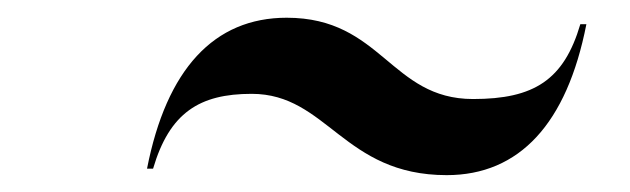

<svg xmlns="http://www.w3.org/2000/svg" viewBox="-20 -538 728 222"><path d="M271 -429.5C358.5 -429.5 377 -335.5 496.5 -335.5C580.5 -335.5 635.5 -395 658 -510H651C632 -445.5 597.5 -423.5 527 -423.5C431.5 -423.5 421.5 -517.5 311.5 -517.5C227.5 -517.5 172.5 -458 150 -343H157C176 -407.5 210.5 -429.5 271 -429.5Z"/></svg>

Font: Bodoni* 72pt Medium
Style: Italic
Weight: 500
Italic angle: -13°
Version: Version 2.3